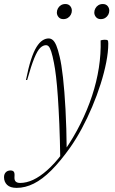

<svg xmlns="http://www.w3.org/2000/svg" viewBox="-96 -694 573 954"><path d="M39 -296.5H33Q45 -357 58 -397Q71 -437 85.2 -460Q99.5 -483 114.8 -493Q130 -503 145.5 -503Q157 -503 166.2 -495.2Q175.5 -487.5 183.8 -468Q192 -448.5 200.5 -412Q209.5 -375.5 217 -309Q224.5 -242.5 229.5 -150.5Q234.5 -58.5 235.5 55.5L203.5 95.5Q202 -0.5 198.8 -77.2Q195.5 -154 191.5 -212.5Q187.5 -271 182.5 -313Q177.5 -355 172 -382Q165 -418 158.8 -437Q152.5 -456 146.5 -462.8Q140.5 -469.5 132.5 -469.5Q118 -469.5 104 -456.2Q90 -443 74.5 -405.5Q59 -368 39 -296.5ZM212 71 224.5 54.5Q270 -11 304.2 -79.8Q338.5 -148.5 361.5 -218.2Q384.5 -288 395.2 -357.2Q406 -426.5 404 -493.5Q410 -495 415.2 -495.8Q420.5 -496.5 424.5 -496.5Q436 -496.5 439 -493.5Q442 -490.5 442 -477.5Q442 -436.5 432 -385Q422 -333.5 404 -276.8Q386 -220 362.2 -163.8Q338.5 -107.5 310.5 -55.5Q282.5 -3.5 253 38.5Q204 107.5 159.2 152.2Q114.5 197 72 218.2Q29.5 239.5 -13.5 239.5Q-45.5 239.5 -60.8 224.5Q-76 209.5 -76 186.5Q-76 171 -67.2 162Q-58.5 153 -43.5 153Q-32.5 153 -27.5 159.2Q-22.5 165.5 -24 183Q-25.5 200.5 -18.2 207.8Q-11 215 4 215Q35.5 215 68.8 199.5Q102 184 138 152.2Q174 120.5 212 71ZM218.5 -599Q203.5 -599 195 -609Q186.5 -619 186.5 -631.5Q186.5 -642.5 191.8 -652.2Q197 -662 206.5 -668Q216 -674 229 -674Q244 -674 252.5 -664.2Q261 -654.5 261 -641Q261 -630.5 255.8 -620.8Q250.5 -611 241 -605Q231.5 -599 218.5 -599ZM404.5 -599Q389.5 -599 381 -609Q372.5 -619 372.5 -631.5Q372.5 -642.5 377.8 -652.2Q383 -662 392.5 -668Q402 -674 415 -674Q430 -674 438.5 -664.2Q447 -654.5 447 -641Q447 -630.5 441.8 -620.8Q436.5 -611 427 -605Q417.5 -599 404.5 -599Z"/></svg>

Font: Newsreader 60pt ExtraLight
Style: Italic
Weight: 250
Italic angle: -17°
Designer: Hugues Gentile
Foundry: Production Type
Version: Version 1.003